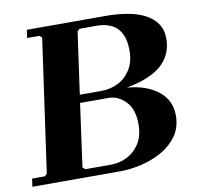

<svg xmlns="http://www.w3.org/2000/svg" viewBox="-79 -749 850 827"><g transform="rotate(-10 346.0 -335.0)"><path d="M472 -350Q557 -343 608 -302.5Q659 -262 659 -196Q659 -144 633 -107Q607 -70 565.5 -46.5Q524 -23 475.5 -11.5Q427 0 382 0H-3L2 -35H58L68 -45L150 -625L140 -635H86L91 -670H436Q483 -670 526.5 -663Q570 -656 603.5 -639.5Q637 -623 656.5 -595.5Q676 -568 676 -528Q676 -483 654 -447Q632 -411 587 -387Q542 -363 472 -350ZM315 -635 305 -625 267 -355H362Q400 -355 434 -371.5Q468 -388 489.5 -422Q511 -456 511 -506Q511 -550 497 -578.5Q483 -607 456 -621Q429 -635 391 -635ZM347 -35Q385 -35 418.5 -52Q452 -69 473 -102.5Q494 -136 494 -187Q494 -252 461 -286Q428 -320 387 -320H262L224 -45L234 -35Z"/></g></svg>

Font: Brygada 1918
Style: Bold Italic
Weight: 700
Italic angle: -8°
Designer: Mateusz Machalski | Borys Kosmynka | Przemek Hoffer
Foundry: NIEPODLEGLA 2018
Version: Version 3.006